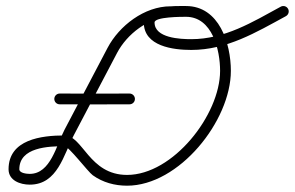

<svg xmlns="http://www.w3.org/2000/svg" viewBox="-20 -586 958 624"><path d="M173.9 -247C173.9 -247 173.9 -247 173.9 -247C249.6 -246.6 325.4 -246.6 401.1 -247C410.8 -247 418.6 -254.9 418.5 -264.6C418.4 -274.2 410.6 -282 400.9 -282C400.9 -282 400.9 -282 400.9 -282C325.3 -281.6 249.7 -281.6 174.1 -282C164.4 -282 156.6 -274.2 156.5 -264.6C156.4 -254.9 164.2 -247 173.9 -247ZM534 -565.5C534 -565.5 534 -565.5 534 -565.5C449.5 -565.5 367.4 -502.4 329.6 -430.5C282.9 -341.6 236.1 -252.7 189.4 -163.8C163.3 -114.2 144.7 -20.9 76.6 -20.9C67.8 -20.9 42.8 -23 42.8 -35.9C42.8 -107.6 137.7 -110.8 189.5 -110.8C203.4 -110.8 265.7 -27.7 281.5 -16.4C314.4 7.1 352.8 17.5 393 17.5C561.8 17.5 730.3 -193.1 730.3 -355.7C730.3 -444.6 692.6 -566.4 584.5 -566.4C546.1 -566.4 447.3 -570.5 447.3 -513C447.3 -435.4 543 -423.7 601.6 -423.7C717.1 -423.7 811.6 -480.4 909.2 -533.5C917.7 -538.2 920.9 -548.8 916.2 -557.3C911.6 -565.8 901 -568.9 892.5 -564.3C892.5 -564.3 892.5 -564.3 892.5 -564.3C800.4 -514.1 710.5 -458.7 601.6 -458.7C566.2 -458.7 482.3 -462.1 482.3 -513C482.3 -531.5 571.4 -531.4 584.5 -531.4C670.2 -531.4 695.3 -423.3 695.3 -355.7C695.3 -212.7 542.3 -17.5 393 -17.5C269 -17.5 249.7 -145.8 189.5 -145.8C115.1 -145.8 7.8 -133 7.8 -35.9C7.8 0.8 45.9 14.1 76.6 14.1C167.5 14.1 186.7 -83.3 220.4 -147.5C267.1 -236.4 313.9 -325.3 360.6 -414.2C392.3 -474.6 462.6 -530.5 534 -530.5C543.7 -530.5 551.5 -538.3 551.5 -548C551.5 -557.7 543.7 -565.5 534 -565.5Z"/></svg>

Font: FRB American Cursive Guidelines
Style: Italic
Weight: 400
Italic angle: -25°
Version: Version 2.0;Modular Font Editor K font №1